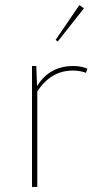

<svg xmlns="http://www.w3.org/2000/svg" viewBox="-20 -742 389 762"><path d="M209 -577 201 -584 295 -722 313 -709ZM107 0V-480H124L127 -400Q176 -480 271 -480Q303 -480 327 -469L321 -453Q297 -462 269 -462Q182 -462 128 -379V-378V0Z"/></svg>

Font: Cantarell Thin
Style: Regular
Weight: 100
Designer: Dave Crossland, Nikolaus Waxweiler, Florian Fecher, Jacques Le Bailly, Eben Sorkin, Alexei Vanyashin, Alexios Zavras, Em
Version: Version 0.303